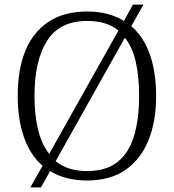

<svg xmlns="http://www.w3.org/2000/svg" viewBox="-20 -775 757 835"><path d="M165 -54Q111 -101 84 -179Q57 -257 57 -359Q57 -473 90.5 -554.5Q124 -636 191.5 -680.5Q259 -725 359 -725Q407 -725 447 -714.5Q487 -704 519 -684L558 -755H604L551 -661Q605 -615 632 -537.5Q659 -460 659 -358Q659 -247 625.5 -164.5Q592 -82 525.5 -36Q459 10 358 10Q311 10 270.5 -0.5Q230 -11 198 -31L158 40H112ZM358 -31Q441 -31 490.5 -70Q540 -109 562.5 -182.5Q585 -256 585 -358Q585 -442 570.5 -506Q556 -570 523 -611L222 -74Q275 -31 358 -31ZM495 -642Q470 -663 436 -673.5Q402 -684 359 -684Q240 -684 185 -598Q130 -512 130 -358Q130 -275 145.5 -211.5Q161 -148 194 -106Z"/></svg>

Font: Noto Serif Khmer Light
Style: Regular
Weight: 300
Version: Version 2.003